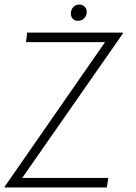

<svg xmlns="http://www.w3.org/2000/svg" viewBox="-29 -829 602 848"><path d="M-8 -5 435 -643H86L91 -685H513V-680L69 -43H449L443 -1H-9ZM284 -769Q284 -786 294.5 -797.5Q305 -809 321 -809Q335 -809 344.5 -800Q354 -791 354 -777Q354 -760 343 -748.5Q332 -737 316 -737Q301 -737 292.5 -746Q284 -755 284 -769Z"/></svg>

Font: Bellota Text Light
Style: Italic
Weight: 300
Italic angle: -7.5°
Designer: Kemie Guaida
Foundry: Kemie Guaida
Version: Version 4.001